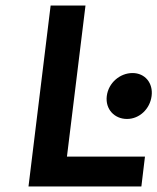

<svg xmlns="http://www.w3.org/2000/svg" viewBox="-20 -674 569 694"><path d="M491 0 504 -108H222L289 -654H163L83 0ZM439 -244C484 -244 522 -280 528 -327C534 -374 504 -410 459 -410C414 -410 372 -375 366 -327C360 -279 394 -244 439 -244Z"/></svg>

Font: Falling Sky
Style: MedObl
Weight: 500
Designer: Paul D. Hunt
Foundry: Adobe Systems Incorporated
Version: Version 1.02